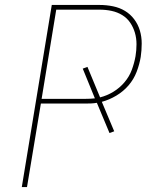

<svg xmlns="http://www.w3.org/2000/svg" viewBox="-20 -755 640 775"><path d="M68 0 189 -735H382Q410 -735 436.5 -729.5Q463 -724 484.5 -711Q506 -698 521.5 -677.5Q537 -657 544.5 -632Q552 -607 552 -579.5Q552 -552 548 -525Q543 -495 531.5 -465Q520 -435 499 -410.5Q478 -386 449.5 -369Q421 -352 391 -344L441 -225L422 -218L371 -340Q360 -338 348 -337.5Q336 -337 325 -337H145L89 0ZM148 -356H325Q334 -356 344 -356.5Q354 -357 363 -358L314 -478L333 -485L384 -362Q412 -369 437.5 -384.5Q463 -400 482.5 -423Q502 -446 512 -473Q522 -500 527 -528Q531 -552 531 -576.5Q531 -601 524.5 -623Q518 -645 505.5 -663.5Q493 -682 473.5 -694Q454 -706 430.5 -711Q407 -716 382 -716H207Z"/></svg>

Font: Iosevka Thin Extended
Style: Italic
Weight: 100
Width: 7
Italic angle: -9°
Monospace: yes
Designer: Belleve Invis
Foundry: Belleve Invis
Version: Version 32.5.0; ttfautohint (v1.8.4)